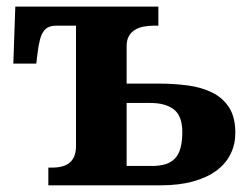

<svg xmlns="http://www.w3.org/2000/svg" viewBox="-20 -556 751 576"><path d="M455.1 -536.1V-479H441.9Q425.3 -479 410.4 -476.1Q395.5 -473.1 384.3 -466.1Q373 -459 366.5 -447.3Q359.9 -435.5 359.9 -418V-305.2H456.1Q502.4 -305.2 543.9 -299.6Q585.4 -293.9 617.2 -278.1Q648.9 -262.2 667.5 -233.2Q686 -204.1 686 -157.2Q686 -123.5 672.1 -94.7Q658.2 -65.9 630.4 -44.9Q602.5 -23.9 560.3 -12Q518.1 0 460.9 0H125V-53.2H136.2Q172.9 -53.2 190.4 -69.3Q208 -85.4 208 -117.2V-479H149.9Q136.2 -479 126.7 -475.1Q117.2 -471.2 110.6 -461.9Q104 -452.6 99.9 -437Q95.7 -421.4 92.8 -397.9L88.9 -365.2H20L25.9 -536.1ZM435.1 -58.1Q460 -58.1 477.3 -63.7Q494.6 -69.3 505.6 -81.3Q516.6 -93.3 521.7 -112.8Q526.9 -132.3 526.9 -160.2Q526.9 -207.5 502 -227.3Q477.1 -247.1 431.2 -247.1H359.9V-58.1Z"/></svg>

Font: Droids
Style: b
Weight: 700
Foundry: Ascender Corporation
Version: Version 1.00 build 113